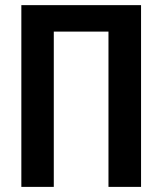

<svg xmlns="http://www.w3.org/2000/svg" viewBox="-20 -731 640 751"><path d="M531.7 0V-710.9H63.5V0H190.4V-607.4H404.3V0Z"/></svg>

Font: Roboto Mono SemiBold
Style: Regular
Weight: 600
Monospace: yes
Designer: Google
Version: Version 3.000